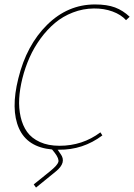

<svg xmlns="http://www.w3.org/2000/svg" viewBox="-20 -660 600 859"><path d="M429.2 -67.9 438 -54.2Q351.1 11.2 243.2 9.8H237.8L251 28.8Q279.3 66.9 230 106.9L141.1 179.2L130.9 165L203.1 106.9Q236.8 79.6 241 64.9Q245.1 50.3 225.1 23.9L212.9 8.8Q102.1 -1.5 64.7 -86.2Q27.3 -170.9 62 -309.1Q98.6 -458 190.9 -549.1Q283.2 -640.1 404.8 -640.1Q459 -640.1 494.6 -626.7Q530.3 -613.3 560.1 -585L543.9 -569.8Q521.5 -594.7 483.4 -608.6Q445.3 -622.6 399.9 -622.1Q351.1 -621.6 306.2 -604.2Q261.2 -586.9 226.1 -557.4Q190.9 -527.8 161.6 -487.8Q132.3 -447.8 112.3 -402.8Q92.3 -357.9 80.1 -309.1Q68.4 -261.7 65.9 -219Q63.5 -176.3 72.3 -137.2Q81.1 -98.1 101.3 -69.8Q121.6 -41.5 158.4 -24.7Q195.3 -7.8 246.1 -7.8Q349.1 -7.8 429.2 -67.9Z"/></svg>

Font: Sinkin Sans 100 Thin Italic
Style: Regular
Weight: 100
Italic angle: -112°
Designer: Keith Bates
Foundry: K-Type
Version: Sinkin Sans (version 1.0)  by Keith Bates   •   © 2014   www